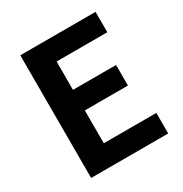

<svg xmlns="http://www.w3.org/2000/svg" viewBox="-171 -871 957 1003"><g transform="rotate(-30 307.5 -370.0)"><path d="M91 0H556V-124H239V-322H499V-446H239V-617H545V-740H91Z"/></g></svg>

Font: Genne Gothic Bold
Style: Regular
Weight: 700
Designer: Ryoko NISHIZUKA (kana & ideographs); Paul D. Hunt (Latin, Greek & Cyrillic); Wenlong ZHANG (bopomofo); Sandoll Communica
Foundry: Adobe Systems Incorporated
Version: Version 1.004;PS 1.004;hotconv 16.6.51;makeotf.lib2.5.65220